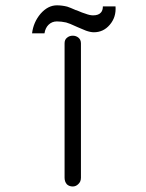

<svg xmlns="http://www.w3.org/2000/svg" viewBox="-20 -672 540 710"><path d="M218.8 -511.7V-14.6Q218.8 0 227.5 9.8Q236.3 17.6 249 17.6Q260.7 17.6 269.5 8.8Q279.3 0 279.3 -14.6V-511.7Q279.3 -525.4 269.5 -533.2Q260.7 -540 249 -540Q236.3 -540 227.5 -532.2Q218.8 -525.4 218.8 -511.7ZM361.3 -648.4H360.4Q360.4 -633.8 353.5 -626Q344.7 -615.2 324.2 -615.2Q312.5 -615.2 296.9 -621.1Q286.1 -624 263.7 -633.8L259.8 -634.8L257.8 -635.7Q240.2 -643.6 228.5 -647.5Q209 -652.3 190.4 -652.3Q157.2 -652.3 129.9 -621.1Q103.5 -589.8 98.6 -548.8H144.5Q147.5 -568.4 159.2 -580.1Q171.9 -592.8 190.4 -592.8Q207 -592.8 224.6 -588.9Q238.3 -585 258.8 -575.2L267.6 -571.3Q288.1 -562.5 297.9 -558.6Q314.5 -552.7 327.1 -552.7Q362.3 -552.7 385.7 -580.1Q410.2 -608.4 407.2 -648.4Z"/></svg>

Font: GulimChe
Style: Regular
Weight: 400
Monospace: yes
Version: Version 2.21